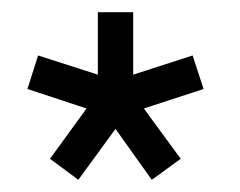

<svg xmlns="http://www.w3.org/2000/svg" viewBox="-20 -720 394 315"><path d="M108.5 -425 62 -459.5 122 -542 25 -574 42.5 -629 140.5 -597.5V-700H198.5V-597.5L296 -629L314 -574L216 -542L276.5 -459.5L229 -425L169.5 -508.5Z"/></svg>

Font: Urbanist
Style: Regular
Weight: 400
Designer: Corey Hu
Foundry: Corey Hu
Version: Version 1.330; ttfautohint (v1.8.4.7-5d5b)